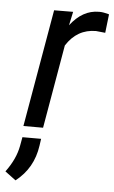

<svg xmlns="http://www.w3.org/2000/svg" viewBox="-102 -577 511 860"><g transform="rotate(5 153.5 -146.5)"><path d="M353.5 -531.7C336.4 -536.6 322.3 -539.1 311.5 -539.1C310.1 -539.1 309.1 -539.1 307.6 -539.1C258.3 -539.1 215.8 -515.1 179.2 -467.3L192.4 -528.8L106.9 -528.3L15.1 0H103.5L168.5 -375.5C201.2 -426.8 245.6 -452.1 302.2 -452.1L343.8 -447.8ZM1 245.6C53.7 204.6 85 149.9 94.7 81.1L99.1 50.3H15.1L7.8 90.3C0.5 129.9 -17.6 169.4 -47.4 209.5Z"/></g></svg>

Font: Roboto
Style: Italic
Weight: 400
Italic angle: -12°
Designer: Google
Version: Version 2.137; 2017